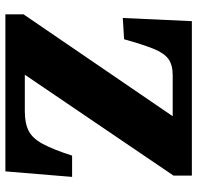

<svg xmlns="http://www.w3.org/2000/svg" viewBox="-30 -720 750 731"><g transform="rotate(90 345.5 -355.0)"><path d="M35 0V-69L423 -637H267Q228 -637 205.5 -621Q183 -605 166.5 -564.5Q150 -524 130 -452L49 -447L61 -710H649V-640L265 -74H404Q450 -74 478.5 -88.5Q507 -103 528 -141.5Q549 -180 573 -254H654L633 0Z"/></g></svg>

Font: Literata 36pt ExtraBold
Style: Regular
Weight: 800
Designer: Latin by Veronika Burian and Jose Scaglione. Greek by Irene Vlachou. Cyrillic by Vera Evstafieva.
Foundry: TypeTogether
Version: Version 3.002